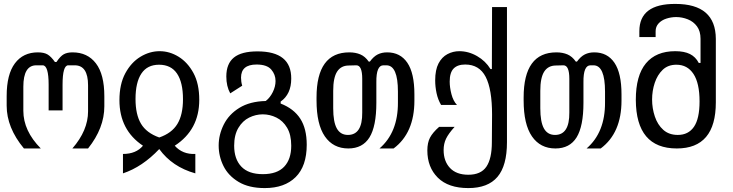

<svg xmlns="http://www.w3.org/2000/svg" viewBox="-20 -757 3736 979"><path d="M102 0Q14 -106 14 -218V-267Q14 -378 56 -434Q98 -490 173 -490Q205 -490 223 -479Q241 -468 260 -441H268Q288 -471 305.5 -480.5Q323 -490 350 -490Q426 -490 469 -434Q512 -378 512 -266V-215Q512 -104 429 0H349Q429 -92 429 -189V-322Q429 -424 361 -424H328Q299 -424 299 -325V-194H228V-325Q228 -423 198 -424H165Q99 -424 99 -315V-192Q99 -90 188 0Z M607 28Q674 28 709 -14Q589 -94 589 -246Q589 -328 619 -383.5Q649 -439 696 -467.5Q743 -496 794 -496Q845 -496 891 -467.5Q937 -439 966.5 -384.5Q996 -330 996 -248Q996 -95 871 -14Q911 31 976 28V127Q858 94 792 3Q706 94 607 127ZM792 -56Q856 -78 884.5 -125Q913 -172 913 -251Q913 -337 882.5 -382Q852 -427 791 -427Q731 -427 701 -382Q671 -337 671 -252Q671 -173 699 -126Q727 -79 792 -56Z M1330 202Q1249 202 1196.5 170.5Q1144 139 1119.5 89.5Q1095 40 1095 -15Q1095 -70 1121 -122Q1147 -174 1200.5 -207Q1254 -240 1335 -242Q1357 -259 1371 -287.5Q1385 -316 1385 -344Q1385 -377 1363 -402.5Q1341 -428 1288 -428Q1209 -428 1209 -361Q1209 -340 1215 -320L1154 -281Q1134 -317 1134 -367Q1134 -432 1172.5 -463.5Q1211 -495 1293 -495Q1466 -495 1465 -356Q1465 -277 1411 -239V-229Q1478 -203 1511 -152Q1544 -101 1544 -19Q1544 90 1487.5 146Q1431 202 1330 202ZM1465 -14Q1465 -70 1444 -105.5Q1423 -141 1389.5 -157.5Q1356 -174 1320 -174Q1284 -174 1250.5 -157.5Q1217 -141 1195.5 -105Q1174 -69 1174 -14Q1174 54 1210.5 92.5Q1247 131 1320 131Q1393 131 1429 93Q1465 55 1465 -14Z M1756 0Q1679 0 1636.5 -61.5Q1594 -123 1594 -245V-260Q1594 -490 1761 -490Q1793 -490 1817.5 -479.5Q1842 -469 1860 -443H1866Q1885 -469 1906 -479.5Q1927 -490 1954 -490Q2021 -490 2057 -437Q2093 -384 2093 -276V-244Q2093 -79 1987 0H1915Q2010 -82 2009 -235V-290Q2009 -423 1951 -424H1935Q1898 -424 1899 -338V-233Q1899 -113 1864 -56.5Q1829 0 1756 0ZM1754 -69Q1828 -69 1827 -183V-355Q1827 -424 1797 -424L1759 -423Q1719 -423 1699 -392Q1679 -361 1679 -294V-205Q1679 -135 1697.5 -102Q1716 -69 1754 -69Z M2368 202Q2266 202 2212.5 149Q2159 96 2159 10Q2159 -29 2172.5 -55Q2186 -81 2219 -110H2298Q2267 -76 2254.5 -50Q2242 -24 2242 8Q2242 65 2274.5 99.5Q2307 134 2368 134Q2432 134 2460 93Q2488 52 2488 -32L2489 -172Q2489 -302 2456.5 -365Q2424 -428 2352 -428Q2313 -428 2293 -407.5Q2273 -387 2273 -341Q2273 -311 2282 -276.5Q2291 -242 2310 -222H2229Q2213 -249 2206 -282Q2199 -315 2199 -347Q2199 -401 2216 -433.5Q2233 -466 2261.5 -481Q2290 -496 2322 -496Q2369 -496 2412.5 -471Q2456 -446 2481 -405H2488L2489 -721H2565V-32Q2565 88 2516.5 145Q2468 202 2368 202Z M2812 0Q2735 0 2692.5 -61.5Q2650 -123 2650 -245V-260Q2650 -490 2817 -490Q2849 -490 2873.5 -479.5Q2898 -469 2916 -443H2922Q2941 -469 2962 -479.5Q2983 -490 3010 -490Q3077 -490 3113 -437Q3149 -384 3149 -276V-244Q3149 -79 3043 0H2971Q3066 -82 3065 -235V-290Q3065 -423 3007 -424H2991Q2954 -424 2955 -338V-233Q2955 -113 2920 -56.5Q2885 0 2812 0ZM2810 -69Q2884 -69 2883 -183V-355Q2883 -424 2853 -424L2815 -423Q2775 -423 2755 -392Q2735 -361 2735 -294V-205Q2735 -135 2753.5 -102Q2772 -69 2810 -69Z M3431 0Q3223 0 3222 -248Q3222 -372 3273.5 -434Q3325 -496 3423 -496Q3469 -496 3498 -481.5Q3527 -467 3543 -436H3552V-559Q3552 -598 3534 -622.5Q3516 -647 3487 -658.5Q3458 -670 3428 -670Q3402 -670 3377.5 -662Q3353 -654 3338 -637.5Q3323 -621 3323 -598V-568H3240V-598Q3240 -738 3424 -737Q3629 -737 3630 -559V-235Q3630 0 3431 0ZM3436 -69Q3490 -69 3518.5 -110.5Q3547 -152 3547 -240Q3547 -333 3516 -380Q3485 -427 3429 -427Q3386 -427 3359 -401Q3332 -375 3318.5 -334.5Q3305 -294 3305 -249.5Q3305 -205 3319 -163Q3333 -121 3362 -95Q3391 -69 3436 -69Z"/></svg>

Font: PlemolJP
Style: Regular
Weight: 400
Monospace: yes
Version: v2.0.4; ttfautohint (v1.8.4.7-5d5b-dirty) -l 6 -r 45 -G 200 